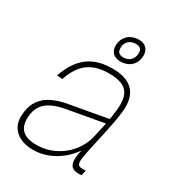

<svg xmlns="http://www.w3.org/2000/svg" viewBox="-178 -843 885 965"><g transform="rotate(30 264.0 -361.0)"><path d="M317 -592C371 -592 405 -627 405 -677C405 -709 385 -734 347 -734C293 -734 258 -699 258 -649C258 -616 279 -592 317 -592ZM321 -617C296 -617 285 -629 285 -652C285 -688 310 -708 343 -708C368 -708 378 -697 378 -675C378 -639 354 -617 321 -617ZM365 -52C365 -13 384 1 418 1C423 1 429 1 436 0L442 -30H422C404 -30 394 -35 394 -59C394 -106 456 -326 456 -406C456 -492 410 -542 304 -542C189 -542 120 -491 78 -373L110 -370C144 -472 204 -512 300 -512C396 -512 427 -476 427 -404C427 -380 423 -348 417 -315L199 -276C91 -257 24 -210 24 -100C24 -32 76 12 160 12C252 12 329 -43 373 -107C369 -90 365 -68 365 -52ZM56 -108C56 -190 102 -230 200 -248L412 -286C405 -254 398 -223 393 -200C370 -100 277 -18 162 -18C90 -18 56 -48 56 -108Z"/></g></svg>

Font: Geist Thin
Style: Italic
Weight: 100
Italic angle: -12°
Designer: Basement.studio, Andrés Briganti, Mateo Zaragoza
Foundry: Basement.studio, Vercel, Andrés Briganti, Guido Ferreyra, Mateo Zaragoza
Version: Version 1.500